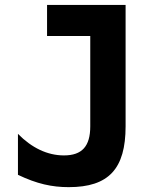

<svg xmlns="http://www.w3.org/2000/svg" viewBox="-20 -749 642 783"><path d="M260.3 14.2C423.3 14.2 492.2 -60.5 492.2 -233.9V-729H171.9V-602.1H348.1V-233.9C348.1 -152.3 314.5 -115.2 240.7 -115.2C173.3 -115.2 109.4 -146 53.2 -203.1V-36.1C130.9 1 191.9 14.2 260.3 14.2Z"/></svg>

Font: Hack
Style: Bold
Weight: 700
Monospace: yes
Designer: Christopher Simpkins
Foundry: Christopher Simpkins
Version: Version 2.010